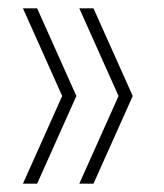

<svg xmlns="http://www.w3.org/2000/svg" viewBox="-20 -510 393 460"><path d="M35 -70 129 -280 35 -490H69L163 -280L69 -70ZM170 -70 264 -280 170 -490H204L298 -280L204 -70Z"/></svg>

Font: Encode Sans Condensed Thin
Style: Regular
Weight: 100
Width: 3
Designer: Multiple Designers
Foundry: Impallari Type
Version: Version 3.002